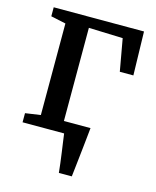

<svg xmlns="http://www.w3.org/2000/svg" viewBox="-110 -619 713 875"><g transform="rotate(15 247.0 -181.5)"><path d="M252 180Q250 159.5 247 135.2Q244 111 240.5 86Q237 61 233.8 38.5Q230.5 16 228.5 -0.5L188.5 -54.5H338.5Q336.5 -35 334 -11.2Q331.5 12.5 328.8 38.2Q326 64 323.2 89.2Q320.5 114.5 317.8 138Q315 161.5 313 180ZM32.5 0V-43L104.5 -53.5V-485.5L34 -500.5V-543H460L465 -337H401L374 -488.5L213 -494V-53.5L323.5 -43V0Z"/></g></svg>

Font: Merriweather 48pt Medium
Style: Regular
Weight: 500
Version: Version 2.100